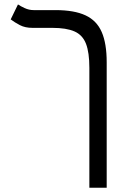

<svg xmlns="http://www.w3.org/2000/svg" viewBox="-20 -632 626 876"><path d="M466.8 -348.1V224.6H387.7V-322.3Q387.7 -392.6 372.3 -432.4Q356.9 -472.2 320.1 -488.5Q283.2 -504.9 218.3 -504.9H127.9Q94.7 -504.9 70.8 -517.3Q46.9 -529.8 28.8 -543.5L62 -611.8Q73.2 -604 92.8 -595Q112.3 -585.9 133.8 -585.9H232.9Q318.8 -585.9 370.1 -562Q421.4 -538.1 444.1 -485.8Q466.8 -433.6 466.8 -348.1Z"/></svg>

Font: CaskaydiaMono NF SemiLight
Style: Regular
Weight: 350
Designer: Aaron Bell
Foundry: Saja Typeworks
Version: Version 2111.001; ttfautohint (v1.8.4);Nerd Fonts 3.1.1